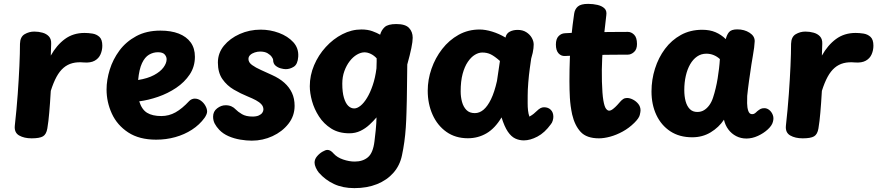

<svg xmlns="http://www.w3.org/2000/svg" viewBox="-20 -706 4535 991"><path d="M83.1 -480Q84.1 -516 107.2 -529.5Q130.2 -543 157.1 -543Q179.2 -543 199.4 -537.3Q219.7 -531.7 232.4 -518Q245.1 -504.3 244.1 -480L242.1 -419Q272.2 -473 314.9 -504.5Q357.7 -536 416.1 -536Q435.8 -536 456.9 -532.7Q478 -529.4 493.1 -515.7Q508.1 -501.9 508.1 -470Q508.1 -446.6 498.8 -425.4Q489.6 -404.3 468.7 -392.7Q447.8 -381 413.1 -383.6Q380 -386.8 354.2 -380.1Q328.4 -373.4 308.2 -356.2Q287.9 -339 271.8 -309.6Q255.8 -280.2 242.1 -237Q239.9 -202.3 238.1 -174.6Q236.2 -146.9 234.1 -124.1Q232 -101.3 229.8 -81.6Q227.6 -61.8 224.3 -43Q219.2 -12.7 201.8 -2.3Q184.4 8 143.1 8Q104.6 8 78.7 -6.8Q52.9 -21.7 56.4 -57Q65.9 -142.1 71.5 -220.4Q77.1 -298.8 80.1 -365.4Q83.1 -432 83.1 -480Z M530 -244Q530 -293 546.3 -346.2Q562.7 -399.3 596.4 -445Q630.2 -490.7 683 -519.3Q735.8 -548 807.9 -548Q862.9 -548 902.6 -532.6Q942.3 -517.1 964.2 -487.1Q986 -457 986 -413Q986 -362 959.3 -321.8Q932.6 -281.7 889.4 -252.6Q846.2 -223.6 795.9 -206.3Q745.6 -189 698.6 -183Q711.8 -140.6 739.2 -123.8Q766.7 -107 812.7 -107Q851.7 -107 885.8 -126Q920 -145 957 -185Q963 -191 970.5 -194Q978 -197 985 -197Q1002.4 -197 1017 -186.3Q1031.6 -175.6 1040.3 -159.9Q1049 -144.3 1049 -130Q1049 -123 1045 -114Q1041 -105 1036 -98Q1010 -62 970.9 -36.7Q931.9 -11.4 884.8 1.7Q837.8 14.9 785.9 14.9Q698.8 14.9 641.8 -22.4Q584.9 -59.7 557.4 -119.3Q530 -179 530 -244ZM693 -293.1Q742.7 -301 775.2 -318.6Q807.8 -336.1 823.9 -358.1Q840 -380.1 840 -400.1Q840 -413.4 830 -424.9Q820 -436.4 795 -436.4Q770.7 -436.4 749.1 -423.7Q727.6 -411 713 -380.1Q698.4 -349.2 693 -293.1Z M1519.3 -413Q1516.6 -374.4 1496.6 -361.7Q1476.6 -349 1454.6 -349Q1445.2 -349 1429.7 -353Q1414.1 -357 1401.8 -367.5Q1389.6 -378 1389.6 -398Q1389.6 -402 1382.7 -412.2Q1375.9 -422.4 1361.1 -431.2Q1346.3 -439.9 1322.4 -439.9Q1309 -439.9 1294.8 -435.3Q1280.6 -430.7 1271.5 -422.2Q1262.4 -413.7 1262.4 -401.4Q1262.4 -383.8 1281.1 -370.3Q1299.8 -356.8 1327.6 -344.5Q1355.4 -332.2 1383.6 -319Q1421.8 -302 1447.6 -278.9Q1473.3 -255.9 1486.9 -226.7Q1500.6 -197.4 1500.6 -159.6Q1500.6 -107.6 1468.6 -66.9Q1436.7 -26.3 1386.4 -3.2Q1336.1 20 1279.6 20Q1251.7 20 1219.8 14.6Q1187.9 9.2 1159.4 -3.2Q1130.9 -15.7 1111.6 -36Q1096.9 -51.7 1088.4 -67.7Q1079.9 -83.7 1079.9 -103.9Q1079.9 -130.9 1100.7 -146.8Q1121.4 -162.8 1144.4 -162.8Q1162.2 -162.8 1175.1 -156.7Q1188 -150.6 1195.7 -141.9Q1208.1 -129 1229 -116.7Q1249.9 -104.4 1283.6 -104.4Q1303.4 -104.4 1315.9 -110.1Q1328.3 -115.7 1333.9 -124.1Q1339.6 -132.4 1339.6 -141Q1339.6 -156.1 1329.3 -167.4Q1319.1 -178.8 1301.1 -188.5Q1283 -198.2 1258.6 -208.1Q1222.7 -222.6 1187 -243.4Q1151.3 -264.2 1127.9 -297.8Q1104.6 -331.4 1104.6 -383Q1104.6 -432 1135.7 -470Q1166.9 -508 1217.3 -530.5Q1267.7 -553 1325.6 -553Q1374.1 -553 1419.7 -536.2Q1465.3 -519.3 1493.8 -488.3Q1522.3 -457.2 1519.3 -413Z M1579 -261Q1579 -317 1601.2 -369.3Q1623.3 -421.6 1661.5 -463.3Q1699.7 -505.1 1747.3 -529.5Q1795 -553.9 1845.2 -553.9Q1878.2 -553.9 1902.4 -544.9Q1926.7 -536 1942.1 -526.9Q1948.1 -549.9 1965.2 -565.9Q1982.3 -581.9 2025.6 -581.9Q2072.1 -581.9 2091.1 -561.9Q2110.1 -541.9 2110.1 -511Q2110.1 -492 2103.1 -457.5Q2096.1 -423 2082.1 -373Q2081.1 -312 2080.6 -250Q2080.1 -188 2078.1 -126Q2077.1 -87 2074.5 -48.4Q2071.9 -9.8 2066.9 26.4Q2061.9 62.6 2054.7 95.9Q2043.9 148.2 2010.4 186.1Q1977 223.9 1926 244.4Q1875 265 1809.1 265Q1749.1 265 1703.9 243.8Q1658.7 222.7 1625.6 185Q1616.9 174.3 1610.2 159.7Q1603.6 145 1603.6 133.6Q1603.6 116.1 1615.9 101.3Q1628.2 86.4 1644.2 77.1Q1660.1 67.7 1670.1 67.7Q1686.1 67.7 1702.1 86.7Q1720.1 106.7 1751.1 117.3Q1782.1 127.9 1811.1 127.9Q1852.6 127.9 1879.1 105.6Q1905.6 83.3 1912.8 23.3Q1917.3 -11 1919.2 -32.8Q1921.1 -54.6 1922.2 -69.9Q1923.3 -85.2 1923.3 -100.1Q1907.7 -81.4 1886.8 -62.1Q1866 -42.8 1840.2 -30.4Q1814.3 -18 1783.2 -18Q1728.2 -18 1689.6 -42.5Q1650.9 -67 1626.4 -105Q1601.9 -143 1590.4 -184.5Q1579 -226 1579 -261ZM1808.4 -146.3Q1823.4 -146.3 1840.8 -160.2Q1858.1 -174 1874.4 -200.9Q1890.8 -227.8 1903.8 -266.1Q1916.9 -304.4 1923.1 -352.9Q1924.1 -377.7 1924.1 -388.4Q1924.1 -399.2 1924.1 -401.9Q1924.1 -404.7 1924.1 -404.9Q1910.6 -419.8 1893.9 -427.8Q1877.3 -435.9 1861.1 -435.9Q1842.7 -435.9 1822.2 -424Q1801.8 -412.1 1785.1 -390.4Q1768.3 -368.8 1757.5 -339.2Q1746.7 -309.6 1746.7 -274.1Q1746.7 -229.9 1755.2 -201.4Q1763.7 -173 1777.4 -159.7Q1791.2 -146.3 1808.4 -146.3Z M2683.8 18.6Q2660.1 18.6 2639.4 8.9Q2618.7 -0.8 2601.2 -26.4Q2583.7 -52.1 2568.7 -100.1Q2535 -43.6 2491.3 -18Q2447.6 7.6 2394.9 7.6Q2330.8 7.6 2284.2 -25.3Q2237.7 -58.2 2212.7 -114.1Q2187.7 -170 2187.7 -238Q2187.7 -295 2207.1 -350.9Q2226.4 -406.8 2262.1 -452.8Q2297.8 -498.9 2347 -526.3Q2396.2 -553.7 2455.7 -553.7Q2484.7 -553.7 2520.2 -542.9Q2555.7 -532.1 2589.2 -512.1Q2593 -532.9 2610.6 -542.3Q2628.2 -551.7 2651.7 -551.7Q2678 -551.7 2696.4 -539.9Q2714.9 -528.1 2724.7 -510.9Q2734.6 -493.7 2734.6 -476Q2734.6 -467 2733.4 -456.6Q2732.3 -446.2 2729.6 -433.5Q2726.8 -420.8 2721.7 -403.6Q2719.2 -386.8 2714.5 -352.7Q2709.8 -318.6 2706.7 -280.1Q2703.6 -241.6 2703.6 -212.7Q2703.6 -193.7 2703.5 -173.7Q2703.4 -153.8 2705.4 -136Q2707.3 -118.2 2712.6 -104.1Q2727.4 -112.6 2734.8 -118.9Q2742.1 -125.2 2749.1 -131.7Q2761.3 -143.6 2770 -148Q2778.7 -152.4 2788 -152.4Q2809.7 -152.4 2822.9 -139.1Q2836.1 -125.8 2836.1 -103.2Q2836.1 -93.9 2832.8 -83.1Q2829.6 -72.2 2823.2 -64.7Q2791.4 -20.7 2754 -1.1Q2716.6 18.6 2683.8 18.6ZM2430.9 -122.1Q2454.8 -122.1 2475.6 -139.6Q2496.4 -157.1 2514.3 -193.7Q2532.1 -230.3 2545.1 -288L2560.4 -391.4Q2532.7 -415.8 2513.4 -425.3Q2494.2 -434.9 2469.1 -434.9Q2450.6 -434.9 2431.1 -423.2Q2411.7 -411.6 2394.8 -386.9Q2378 -362.3 2367.8 -324.6Q2357.7 -286.8 2357.7 -234Q2357.7 -205.8 2364.7 -180Q2371.8 -154.2 2387.6 -138.2Q2403.3 -122.1 2430.9 -122.1Z M2943.6 -635.9Q2947.1 -659 2962.7 -672.5Q2978.3 -686 3015.8 -686Q3041 -686 3063.8 -680.7Q3086.6 -675.4 3099.8 -662.9Q3113 -650.4 3109.4 -627.1Q3103 -574.8 3097.1 -519.3Q3091.2 -463.8 3088.2 -405.4Q3085.2 -347 3086.8 -285Q3088.6 -220.7 3094.1 -188.4Q3099.6 -156.1 3107.6 -145.4Q3115.6 -134.8 3123.9 -134.8Q3132.9 -134.8 3144.2 -143.6Q3155.4 -152.3 3165.8 -163.7Q3176.2 -175.1 3182.2 -182.1Q3188.2 -189.1 3196.5 -194.7Q3204.8 -200.3 3216.4 -200.3Q3230.8 -200.3 3247 -192Q3263.2 -183.7 3274.7 -169.4Q3286.1 -155.1 3286.1 -136.1Q3286.1 -129.1 3282.2 -112.6Q3278.3 -96 3254 -72Q3227 -45.2 3194.2 -27.2Q3161.3 -9.2 3129.4 -0.6Q3097.4 8 3071.6 8Q3007.7 8 2977.1 -25.2Q2946.4 -58.3 2933.1 -115.4Q2923.8 -159.4 2921.4 -201.2Q2919.1 -243 2919.1 -288Q2919.1 -349 2921.3 -405.8Q2923.6 -462.6 2929.2 -519.5Q2934.8 -576.4 2943.6 -635.9ZM2895.4 -417Q2876.4 -416 2862.8 -430.8Q2849.2 -445.7 2849.2 -476.1Q2849.2 -504.8 2862.8 -519.1Q2876.4 -533.4 2895.4 -534.4Q2921.4 -536.4 2960.1 -537.9Q2998.7 -539.4 3043.3 -539.9Q3087.9 -540.4 3134 -540.9Q3180.1 -541.4 3221.1 -541.4Q3238.1 -541.4 3252.8 -527.1Q3267.6 -512.8 3267.8 -479Q3267.8 -450.9 3252.4 -437.4Q3237.1 -424 3221.1 -424Q3179.1 -424 3138.6 -423.5Q3098.1 -423 3058.3 -422.5Q3018.4 -422 2977.9 -420.5Q2937.4 -419 2895.4 -417Z M3342.7 -234Q3342.7 -294.6 3360.7 -351.6Q3378.7 -408.7 3412.4 -453.8Q3446.2 -499 3494.6 -525.7Q3543 -552.3 3604.6 -552.3Q3643.9 -552.3 3673.2 -539.7Q3702.6 -527.1 3726.1 -504.1Q3731.1 -526.1 3742.9 -540.3Q3754.8 -554.4 3785.6 -554.4Q3821.9 -554.4 3849.1 -536.9Q3876.3 -519.3 3875.3 -492.4Q3874.3 -465.3 3866 -418.7Q3857.7 -372 3851.7 -327Q3849.7 -313 3846.4 -291Q3843.2 -269 3840.7 -247.5Q3838.2 -226 3836.7 -211Q3835.9 -195.9 3836.2 -173.2Q3836.4 -150.6 3842.2 -133.6Q3848 -116.7 3862 -116.7Q3869.9 -116.7 3875.8 -120.8Q3881.7 -124.9 3888.1 -131.6Q3897.8 -139.4 3905.3 -143.6Q3912.9 -147.7 3925.2 -147.7Q3938.6 -147.7 3950.5 -138.3Q3962.4 -128.9 3968.7 -112.8Q3975 -96.7 3969.3 -77.2Q3964.7 -58.2 3943.1 -38.2Q3921.4 -18.1 3891.9 -4.6Q3862.4 9 3832.6 9Q3803.8 9 3779.8 -3.4Q3755.9 -15.8 3739.6 -37.5Q3723.2 -59.2 3716.7 -88.1Q3690.6 -48.8 3648.3 -23.1Q3606.1 2.6 3553 2.6Q3486.7 2.6 3439.8 -28.3Q3392.9 -59.2 3367.8 -112.6Q3342.7 -166 3342.7 -234ZM3511.9 -241.1Q3511.9 -209.2 3518.7 -183.7Q3525.6 -158.1 3540.4 -143.1Q3555.2 -128.1 3579.3 -128.1Q3598.8 -128.1 3614.1 -137.5Q3629.4 -146.9 3641.3 -163.4Q3653.2 -180 3660.3 -202Q3668 -225.4 3673.9 -250.4Q3679.9 -275.3 3684.1 -301.2Q3688.3 -327.1 3691.3 -352.3Q3694.3 -377.4 3695.6 -401.1Q3681.7 -414.1 3663.9 -421.5Q3646.1 -428.9 3625.7 -428.9Q3599 -428.9 3577.9 -414.3Q3556.8 -399.7 3542.1 -374Q3527.4 -348.3 3519.7 -314.3Q3511.9 -280.2 3511.9 -241.1Z M4063.1 -480Q4064.1 -516 4087.2 -529.5Q4110.2 -543 4137.1 -543Q4159.2 -543 4179.4 -537.3Q4199.7 -531.7 4212.4 -518Q4225.1 -504.3 4224.1 -480L4222.1 -419Q4252.2 -473 4294.9 -504.5Q4337.7 -536 4396.1 -536Q4415.8 -536 4436.9 -532.7Q4458 -529.4 4473.1 -515.7Q4488.1 -501.9 4488.1 -470Q4488.1 -446.6 4478.8 -425.4Q4469.6 -404.3 4448.7 -392.7Q4427.8 -381 4393.1 -383.6Q4360 -386.8 4334.2 -380.1Q4308.4 -373.4 4288.2 -356.2Q4267.9 -339 4251.8 -309.6Q4235.8 -280.2 4222.1 -237Q4219.9 -202.3 4218.1 -174.6Q4216.2 -146.9 4214.1 -124.1Q4212 -101.3 4209.8 -81.6Q4207.6 -61.8 4204.3 -43Q4199.2 -12.7 4181.8 -2.3Q4164.4 8 4123.1 8Q4084.6 8 4058.7 -6.8Q4032.9 -21.7 4036.4 -57Q4045.9 -142.1 4051.5 -220.4Q4057.1 -298.8 4060.1 -365.4Q4063.1 -432 4063.1 -480Z"/></svg>

Font: Playpen Sans
Style: Regular
Weight: 400
Designer: Laura Meseguer, Veronika Burian, José Scaglione, Kostas Bartsokas, Vera Evstafieva, Tom Grace, Yorlmar Campos
Foundry: TypeTogether
Version: Version 2.000